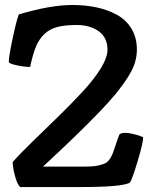

<svg xmlns="http://www.w3.org/2000/svg" viewBox="-20 -758 614 778"><path d="M56.2 -699.7Q185.1 -737.8 272.5 -737.8Q325.2 -737.8 370.4 -728.3Q415.5 -718.8 453.4 -698.2Q491.2 -677.7 512.9 -641.6Q534.7 -605.5 534.7 -556.6Q534.7 -530.3 526.6 -503.9Q518.6 -477.5 497.8 -444.8Q477.1 -412.1 450.2 -379.2Q423.3 -346.2 377 -298.3Q330.6 -250.5 280.5 -202.1Q230.5 -153.8 154.3 -83H328.1Q356.4 -83 375.7 -86.9Q395 -90.8 406.2 -96.4Q417.5 -102.1 425.8 -115.2Q434.1 -128.4 438 -139.2Q441.9 -149.9 449.5 -173.1Q457 -196.3 463.9 -213.4Q471.7 -219.7 487.3 -219.7Q501 -219.7 519 -215.3Q537.1 -210.9 548.8 -206.5L560.1 -202.1Q560.1 -179.7 538.3 -106.7Q516.6 -33.7 506.8 -18.6Q480.5 0 302.2 0H62Q52.2 -6.8 42.5 -38.8Q32.7 -70.8 31.2 -101.1Q59.1 -133.3 113.3 -185.8Q167.5 -238.3 215.8 -285.4Q264.2 -332.5 311.5 -383.1Q358.9 -433.6 387.2 -479Q415.5 -524.4 415.5 -556.2Q415.5 -606 380.1 -631.3Q344.7 -656.7 290.5 -656.7Q243.2 -656.7 212.4 -648.7Q181.6 -640.6 159.9 -620.1Q138.2 -599.6 125.5 -568.6Q112.8 -537.6 102.1 -486.8Q77.6 -486.8 46.6 -493.7Q15.6 -500.5 15.6 -507.3Q15.6 -528.3 30.8 -600.3Q45.9 -672.4 56.2 -699.7Z"/></svg>

Font: Coustard
Style: Regular
Weight: 400
Foundry: vernon adams
Version: Version 1.000